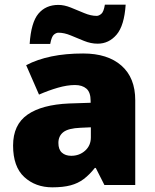

<svg xmlns="http://www.w3.org/2000/svg" viewBox="-20 -792 663 822"><path d="M336 -563Q441 -563 500 -511Q559 -459 559 -363V0H427L390 -73H386Q363 -44 338.5 -25.5Q314 -7 282 1.5Q250 10 204 10Q132 10 84 -34Q36 -78 36 -169Q36 -258 97.5 -301Q159 -344 276 -349L368 -352V-360Q368 -397 350 -412.5Q332 -428 301 -428Q268 -428 228 -416.5Q188 -405 147 -387L92 -513Q140 -538 200.5 -550.5Q261 -563 336 -563ZM325 -245Q273 -243 251.5 -226.5Q230 -210 230 -180Q230 -152 245 -138.5Q260 -125 285 -125Q320 -125 344.5 -147Q369 -169 369 -204V-247ZM107 -604Q113 -696 144.5 -733.5Q176 -771 230 -771Q255 -771 283.5 -759.5Q312 -748 340.5 -736Q369 -724 394 -724Q403 -724 413.5 -732.5Q424 -741 429 -772H518Q512 -682 479 -643.5Q446 -605 398 -605Q369 -605 339.5 -617Q310 -629 282.5 -640.5Q255 -652 230 -652Q221 -652 211 -644Q201 -636 195 -604Z"/></svg>

Font: Noto Sans Thaana Black
Style: Regular
Weight: 900
Designer: David Williams
Foundry: Google Inc.
Version: Version 3.001; ttfautohint (v1.8.4.7-5d5b)